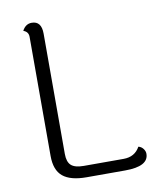

<svg xmlns="http://www.w3.org/2000/svg" viewBox="-81 -787 736 855"><g transform="rotate(-10 286.5 -360.0)"><path d="M100 -121V-660Q100 -683 77 -691Q92 -720 120 -720Q164 -720 164 -663V-119Q164 -83 181 -67.5Q198 -52 238 -52H418Q469 -52 492 -94Q505 -91 513.5 -80Q522 -69 522 -57Q522 0 416 0H241Q169 0 134.5 -28.5Q100 -57 100 -121Z"/></g></svg>

Font: Laila Light
Style: Regular
Weight: 300
Designer: Hitesh Malaviya
Foundry: Indian Type Foundry
Version: Version 1.302;PS 1.0;hotconv 1.0.78;makeotf.lib2.5.61930; tt